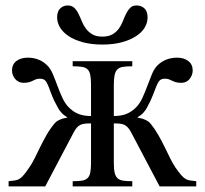

<svg xmlns="http://www.w3.org/2000/svg" viewBox="-20 -666 732 686"><path d="M550.3 0 449.2 -191.9Q443.4 -203.1 437.5 -209.7Q431.6 -216.3 424.8 -219.7Q418 -223.1 408.9 -224.1Q399.9 -225.1 386.7 -225.1V-84.5Q386.7 -62 389.6 -49.1Q392.6 -36.1 399.9 -29.3Q407.2 -22.5 419.9 -20.5Q432.6 -18.6 452.6 -18.6V0H239.7V-18.6Q259.8 -18.6 272.5 -20.5Q285.2 -22.5 292.5 -29.3Q299.8 -36.1 302.5 -49.1Q305.2 -62 305.2 -84.5V-225.1Q292 -225.1 283 -224.1Q273.9 -223.1 266.8 -219.7Q259.8 -216.3 254.2 -209.7Q248.5 -203.1 242.7 -191.9L141.6 0H10.7V-18.6Q25.4 -20 34.4 -21.5Q43.5 -22.9 50.5 -27.6Q57.6 -32.2 65.2 -41.3Q72.8 -50.3 84.5 -67.4Q94.7 -82 104.2 -101.3Q113.8 -120.6 124 -141.6Q134.3 -162.6 146.5 -184.1Q158.7 -205.6 174.3 -224.1Q179.7 -231.4 188 -235.6Q196.3 -239.7 203.6 -242.2Q212.4 -244.6 221.2 -246.1Q207 -254.9 199.7 -263.2Q192.4 -271.5 188.5 -278.3Q172.9 -305.7 165.3 -325.7Q157.7 -345.7 152.6 -358.9Q147.5 -372.1 141.4 -378.4Q135.3 -384.8 123 -384.8Q114.3 -384.8 108.4 -382.6Q102.5 -380.4 96.9 -377.4Q91.3 -374.5 83.7 -372.3Q76.2 -370.1 63.5 -370.1Q54.7 -370.1 47.1 -373.8Q39.6 -377.4 34.2 -383.8Q28.8 -390.1 25.9 -397.9Q22.9 -405.8 22.9 -414.1Q22.9 -436 38.6 -448Q54.2 -460 80.1 -460Q98.6 -460 116 -453.6Q133.3 -447.3 147 -434.1Q159.7 -422.4 168.5 -401.9Q177.2 -381.3 185.5 -358.6Q193.8 -335.9 203.9 -314.5Q213.9 -293 229 -279.3Q244.6 -264.6 262.5 -258.1Q280.3 -251.5 305.2 -251.5V-362.8Q305.2 -385.3 302.5 -398.4Q299.8 -411.6 292.5 -418.5Q285.2 -425.3 272.5 -427.2Q259.8 -429.2 239.7 -429.2V-447.3H452.6V-429.2Q432.6 -429.2 419.9 -427.2Q407.2 -425.3 399.9 -418.5Q392.6 -411.6 389.6 -398.4Q386.7 -385.3 386.7 -362.8V-251.5Q411.6 -251.5 429.4 -258.1Q447.3 -264.6 462.9 -279.3Q478 -293 488 -314.5Q498 -335.9 506.3 -358.6Q514.6 -381.3 523.2 -401.9Q531.7 -422.4 544.4 -434.1Q558.6 -447.3 575.9 -453.6Q593.3 -460 612.3 -460Q637.2 -460 652.8 -448Q668.5 -436 668.5 -414.1Q668.5 -405.8 665.5 -397.9Q662.6 -390.1 657.5 -383.8Q652.3 -377.4 645 -373.8Q637.7 -370.1 628.4 -370.1Q615.7 -370.1 608.4 -372.3Q601.1 -374.5 595.2 -377.4Q589.4 -380.4 583.7 -382.6Q578.1 -384.8 568.8 -384.8Q556.6 -384.8 550.5 -378.4Q544.4 -372.1 539.1 -358.9Q533.7 -345.7 526.1 -325.7Q518.6 -305.7 503.4 -278.3Q499.5 -271.5 492.2 -263.2Q484.9 -254.9 470.2 -246.1Q479.5 -244.6 488.3 -242.2Q495.6 -239.7 503.9 -235.6Q512.2 -231.4 518.1 -224.1Q533.2 -205.6 545.4 -184.1Q557.6 -162.6 567.9 -141.6Q578.1 -120.6 587.6 -101.3Q597.2 -82 606.9 -67.4Q619.1 -50.3 626.7 -41.3Q634.3 -32.2 641.6 -27.6Q648.9 -22.9 657.7 -21.5Q666.5 -20 681.2 -18.6V0ZM507.3 -603.5Q507.3 -585 497.1 -567.6Q486.8 -550.3 466.3 -536.9Q445.8 -523.4 415.5 -515.1Q385.3 -506.8 345.7 -506.8Q306.2 -506.8 275.9 -515.1Q245.6 -523.4 225.3 -536.9Q205.1 -550.3 194.6 -567.6Q184.1 -585 184.1 -603.5Q184.1 -625.5 195.3 -636Q206.5 -646.5 221.7 -646.5Q236.3 -646.5 245.1 -638.2Q253.9 -629.9 260 -617.7Q266.1 -605.5 272 -590.8Q277.8 -576.2 286.9 -564Q295.9 -551.8 309.6 -543.5Q323.2 -535.2 345.7 -535.2Q368.2 -535.2 382.1 -543.5Q396 -551.8 404.8 -564Q413.6 -576.2 419.2 -590.8Q424.8 -605.5 430.9 -617.7Q437 -629.9 445.3 -638.2Q453.6 -646.5 467.8 -646.5Q484.9 -646.5 496.1 -636Q507.3 -625.5 507.3 -603.5Z"/></svg>

Font: Doulos SIL
Style: Regular
Weight: 400
Designer: Walt Agee, Victor Gaultney, Peter Martin, Debbi Hosken
Foundry: SIL International
Version: Version 4.110; 2011; Maintenance release